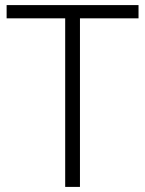

<svg xmlns="http://www.w3.org/2000/svg" viewBox="-20 -734 571 754"><path d="M294 0H236V-662H6V-714H524V-662H294Z"/></svg>

Font: Noto Sans Georgian Light
Style: Regular
Weight: 300
Version: Version 2.002